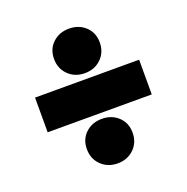

<svg xmlns="http://www.w3.org/2000/svg" viewBox="-120 -792 860 884"><g transform="rotate(-20 310.0 -350.0)"><path d="M230 -493C251.3 -472.3 278 -462 310 -462C342 -462 368.7 -472.3 390 -493C411.3 -513.7 422 -540 422 -572C422 -604 411.3 -630 390 -650C368.7 -670 342 -680 310 -680C278 -680 251.3 -670 230 -650C208.7 -630 198 -604 198 -572C198 -540 208.7 -513.7 230 -493ZM55 -435V-265H565V-435ZM230 -51C251.3 -30.3 278 -20 310 -20C342 -20 368.7 -30.3 390 -51C411.3 -71.7 422 -98 422 -130C422 -162 411.3 -188 390 -208C368.7 -228 342 -238 310 -238C278 -238 251.3 -228 230 -208C208.7 -188 198 -162 198 -130C198 -98 208.7 -71.7 230 -51Z"/></g></svg>

Font: Montserrat Custom Black
Style: Regular
Weight: 900
Designer: Julieta Ulanovsky
Foundry: Julieta Ulanovsky
Version: Version 7.200